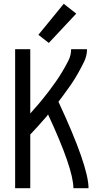

<svg xmlns="http://www.w3.org/2000/svg" viewBox="-20 -995 540 1015"><path d="M60 0V-735H140V-395Q150 -406 160 -418Q181 -441 201 -465.5Q221 -490 240 -515Q259 -540 277 -566Q295 -592 311 -619Q327 -646 341.5 -674.5Q356 -703 356 -735H440Q440 -700 424 -667.5Q408 -635 391 -605Q374 -575 354 -546Q334 -517 313 -489Q301 -473 289 -457Q448 -116 448 0H368Q368 -102 234 -390L226 -379Q203 -353 180 -327Q160 -305 140 -284V0ZM238 -768 183 -811 317 -975 383 -923Z"/></svg>

Font: Iosevka SS01
Style: Regular
Weight: 400
Monospace: yes
Designer: Belleve Invis
Foundry: Belleve Invis
Version: 2.3.3; ttfautohint (v1.8.3)